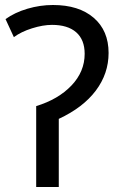

<svg xmlns="http://www.w3.org/2000/svg" viewBox="-20 -744 488 764"><path d="M124 0V-321.8Q211.9 -348.6 264.4 -403.8Q316.9 -459 316.9 -529.8Q316.9 -585.9 283.2 -615.5Q249.5 -645 187 -645Q150.9 -645 107.4 -631.3Q64 -617.7 35.2 -596.2L2 -668Q38.6 -694.3 88.9 -709.2Q139.2 -724.1 190.9 -724.1Q293.9 -724.1 353 -673.1Q412.1 -622.1 412.1 -533.2Q412.1 -451.2 361.3 -383.5Q310.5 -315.9 213.9 -271V0Z"/></svg>

Font: NotoPenekeko
Style: Regular
Weight: 400
Designer: Monotype Design team
Foundry: Monotype Imaging Inc.
Version: Version 1.04